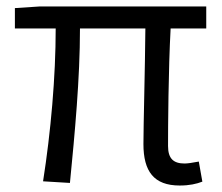

<svg xmlns="http://www.w3.org/2000/svg" viewBox="-20 -560 685 593"><path d="M535 13C565 13 587 8 605 1L594 -61C573 -57 559 -55 550 -55C516 -55 499 -70 499 -109C499 -165 500 -345 507 -472H617V-540H102L26 -535V-472H152C152 -323 137 -153 113 0L196 5C211 -148 227 -317 227 -472H429C428 -350 423 -174 423 -115C423 -31 455 13 535 13Z"/></svg>

Font: Noto Sans JP DemiLight
Style: Regular
Weight: 350
Designer: Ryoko NISHIZUKA 西塚涼子 (kana, bopomofo & ideographs); Paul D. Hunt (Latin, Greek & Cyrillic); Sandoll Communications 산돌커뮤니
Foundry: Adobe
Version: Version 2.004;hotconv 1.0.118;makeotfexe 2.5.65603